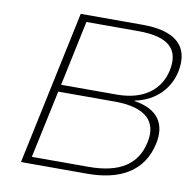

<svg xmlns="http://www.w3.org/2000/svg" viewBox="-76 -746 823 823"><g transform="rotate(10 335.0 -335.0)"><path d="M480 -670H210L68 0H357C497 0 598 -53 625 -178C644 -266 606 -326 502 -342V-344C594 -362 649 -425 665 -498C690 -618 615 -670 480 -670ZM110 -30 173 -325H419C556 -325 607 -269 588 -179C567 -79 493 -30 356 -30ZM180 -356 240 -640H466C599 -640 648 -592 628 -497C609 -411 539 -356 422 -356Z"/></g></svg>

Font: LT Wave Text Thin Italic
Style: Regular
Weight: 100
Designer: Daniel Lyons
Version: Version 2.5 (Glyphs App)